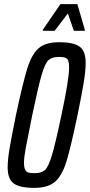

<svg xmlns="http://www.w3.org/2000/svg" viewBox="-20 -900 434 928"><path d="M17 -91Q17 -129 26.5 -184.5Q36 -240 57 -343Q91 -503 112.5 -571Q134 -639 167.5 -667.5Q201 -696 266 -696Q336 -696 365 -674.5Q394 -653 394 -596Q394 -558 384.5 -500Q375 -442 355 -345Q322 -187 301 -119Q280 -51 246 -21.5Q212 8 146 8Q75 8 46 -13.5Q17 -35 17 -91ZM277 -344Q314 -517 314 -573Q314 -607 304 -616Q294 -625 266 -625Q232 -625 215 -610Q198 -595 181.5 -539Q165 -483 136 -344Q113 -231 104.5 -185Q96 -139 96 -114Q96 -91 101.5 -80Q107 -69 117 -66Q127 -63 147 -63Q180 -63 197 -78Q214 -93 231 -149.5Q248 -206 277 -344ZM187 -751V-756L272 -880H354L390 -756V-751H337L308 -835L244 -751Z"/></svg>

Font: Saira Ultra Condensed Medium
Style: Italic
Weight: 500
Width: 1
Italic angle: -12°
Designer: Hector Gatti with collaboration of the Omnibus-Type team
Foundry: Omnibus-Type
Version: Version 1.001; ttfautohint (v1.8)